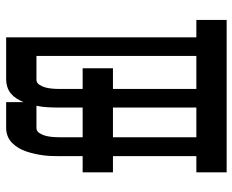

<svg xmlns="http://www.w3.org/2000/svg" viewBox="-88 -688 775 640"><g transform="rotate(-90 300.0 -367.5)"><path d="M46 0V-101H100V-379H46V-480H100V-557Q100 -571 100.5 -585Q101 -599 103 -613Q105 -627 108 -640.5Q111 -654 115.5 -667.5Q120 -681 127 -693Q134 -705 144 -715Q154 -725 167 -730Q180 -735 194 -735H280V-677Q285 -689 292 -700Q299 -711 308.5 -719Q318 -727 330.5 -731Q343 -735 355 -735H496V-101H554V0ZM324 -101H434V-634H355Q344 -634 337.5 -623.5Q331 -613 328.5 -602.5Q326 -592 325 -580.5Q324 -569 324 -557V-480H393V-379H324ZM163 -480H262V-557Q262 -577 263 -596.5Q264 -616 268 -634H194Q183 -634 176.5 -623.5Q170 -613 167.5 -602.5Q165 -592 164 -580.5Q163 -569 163 -557ZM163 -101H262V-379H163Z"/></g></svg>

Font: Iosevka HT Extended
Style: Bold
Weight: 700
Width: 7
Monospace: yes
Designer: Belleve Invis
Foundry: Belleve Invis
Version: Version 32.3.0; ttfautohint (v1.8.4)